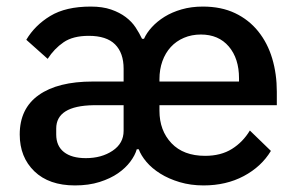

<svg xmlns="http://www.w3.org/2000/svg" viewBox="-20 -552 905 584"><path d="M264 -232Q151 -230 151 -161V-143Q151 -108 174.5 -89.5Q198 -71 241 -71Q289 -71 322.5 -93.5Q356 -116 356 -154V-232ZM707 -304V-314Q707 -374 676 -410.5Q645 -447 591 -447Q563 -447 539.5 -437Q516 -427 499.5 -409Q483 -391 474 -366Q465 -341 465 -311V-304ZM604 -78Q652 -78 685.5 -99Q719 -120 740 -155L804 -93Q775 -45 721.5 -16.5Q668 12 599 12Q560 12 526.5 2Q493 -8 467.5 -24Q442 -40 425.5 -59.5Q409 -79 402 -98H396Q391 -80 376.5 -60.5Q362 -41 339 -25Q316 -9 283 1.5Q250 12 208 12Q129 12 84.5 -31Q40 -74 40 -143Q40 -222 98 -263Q156 -304 262 -304H356V-343Q356 -391 330 -417Q304 -443 250 -443Q202 -443 173.5 -423.5Q145 -404 125 -373L60 -431Q86 -475 133 -503.5Q180 -532 256 -532Q292 -532 318 -523Q344 -514 362.5 -500Q381 -486 392.5 -468.5Q404 -451 412 -434H418Q426 -452 442 -469.5Q458 -487 480.5 -501Q503 -515 532.5 -523.5Q562 -532 597 -532Q653 -532 695 -512Q737 -492 765.5 -456.5Q794 -421 808 -374Q822 -327 822 -273V-232H465V-215Q465 -155 501.5 -116.5Q538 -78 604 -78Z"/></svg>

Font: IBM Plex Arabic Medium
Style: Regular
Weight: 500
Designer: Mike Abbink, Paul van der Laan, Pieter van Rosmalen, Wael Morcos, Khajak Apelian
Foundry: Bold Monday
Version: Version 1.0